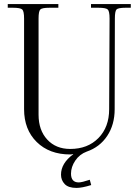

<svg xmlns="http://www.w3.org/2000/svg" viewBox="-20 -739 678 941"><path d="M18 -719H266V-701H222Q186 -701 177.5 -692.5Q169 -684 169 -648V-177Q169 -101 211.5 -55Q254 -9 324 -9Q410 -9 462.5 -62.5Q515 -116 515 -204L517 -648Q517 -684 508 -692.5Q499 -701 463 -701H426V-719H621V-701H595Q559 -701 551 -692.5Q543 -684 543 -648L542 -204Q542 -128 505.5 -73Q469 -18 405 4Q370 17 349 48Q328 79 328 112Q328 155 366 155Q381 155 420 142L427 168Q382 182 355 182Q315 182 297 163Q279 144 279 117Q279 61 339 17L338 16Q330 18 324 18Q222 18 160 -43Q98 -104 98 -204V-648Q98 -684 89 -692.5Q80 -701 44 -701H18Z"/></svg>

Font: Foglihten068fMac
Style: Regular
Weight: 500
Designer: gluk (gluksza@wp.pl)
Foundry: gluk (gluksza@wp.pl)
Version: Version 0.68